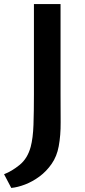

<svg xmlns="http://www.w3.org/2000/svg" viewBox="-38 -763 420 945"><path d="M17.5 162 -18 94.5Q20 80 58.8 48.5Q97.5 17 113 -40Q124.5 -83 126.8 -149.5Q129 -216 129 -297V-743H260V-299Q260 -226.5 260.5 -161.5Q261 -96.5 251 -43Q242 6.5 216.2 43.5Q190.5 80.5 156.2 105.8Q122 131 85.5 145Q49 159 17.5 162Z"/></svg>

Font: Merriweather Sans Medium
Style: Regular
Weight: 500
Designer: Eben Sorkin
Foundry: Eben Sorkin
Version: Version 2.001